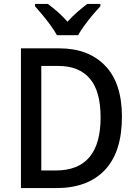

<svg xmlns="http://www.w3.org/2000/svg" viewBox="-20 -961 699 981"><path d="M603 -365Q603 -184 515.5 -92Q428 0 267 0H87V-714H283Q432 -714 517.5 -625Q603 -536 603 -365ZM494 -361Q494 -496 438.5 -560Q383 -624 279 -624H191V-90H265Q494 -90 494 -361ZM271 -781Q259 -803 239.5 -830Q220 -857 198.5 -883Q177 -909 159 -929V-941H224Q248 -924 274.5 -900.5Q301 -877 325 -850Q350 -878 375.5 -900Q401 -922 426 -941H493V-929Q475 -910 453 -884Q431 -858 411 -830.5Q391 -803 379 -781Z"/></svg>

Font: Noto Sans Kannada SemiCondensed Medium
Style: Regular
Weight: 500
Width: 4
Designer: Jelle Bosma - Monotype Design Team
Foundry: Monotype Imaging Inc.
Version: Version 2.005; ttfautohint (v1.8.4.7-5d5b)